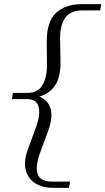

<svg xmlns="http://www.w3.org/2000/svg" viewBox="-20 -760 507 924"><path d="M317 114 312 144H235Q185 144 150 122Q115 100 104 58.5Q93 17 114 -41L153 -147Q175 -207 166 -245Q157 -283 110 -283H37L42 -313H115Q162 -313 184.5 -351Q207 -389 206 -449L205 -555Q204 -656 249.5 -698Q295 -740 374 -740H467L462 -710H377Q319 -710 294 -674.5Q269 -639 269 -574L271 -468Q273 -392 246 -350.5Q219 -309 169 -295Q210 -280 223 -238Q236 -196 211 -128L172 -22Q149 43 161.5 78.5Q174 114 232 114Z"/></svg>

Font: Inria Serif Light
Style: Italic
Weight: 300
Italic angle: -10°
Designer: Black Foundry Team
Foundry: Black Foundry
Version: Version 1.000; ttfautohint (v1.8.3)